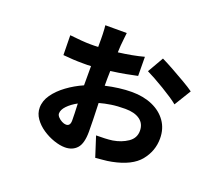

<svg xmlns="http://www.w3.org/2000/svg" viewBox="-117 -814 1234 1060"><g transform="rotate(20 500.0 -284.0)"><path d="M459 -639Q458 -629 455 -603Q452 -577 451 -563Q450 -554 450 -543.5Q450 -533 449 -522Q489 -527 527 -534Q565 -541 598 -550L599 -438Q572 -432 532 -424.5Q492 -417 445 -411Q444 -388 444 -366Q444 -344 444 -324Q483 -333 522.5 -338Q562 -343 598 -343Q666 -343 718.5 -320Q771 -297 801 -254.5Q831 -212 831 -154Q831 -81 784 -23Q737 35 625 57Q600 62 574 64Q548 66 531 68L493 -50Q519 -50 543.5 -51Q568 -52 589 -55Q638 -63 675 -88Q712 -113 712 -156Q712 -198 681 -220.5Q650 -243 595 -243Q549 -243 513 -237.5Q477 -232 445 -223Q447 -172 448 -125.5Q449 -79 449 -56Q449 14 423 42.5Q397 71 353 71Q324 71 288.5 59Q253 47 221 25.5Q189 4 168.5 -25Q148 -54 148 -88Q148 -128 174 -165Q200 -202 243 -233.5Q286 -265 336 -287Q336 -295 336 -303Q336 -311 336 -319Q336 -339 336 -359.5Q336 -380 336 -400Q325 -399 313.5 -399Q302 -399 291 -399Q257 -399 230.5 -400.5Q204 -402 172 -405L170 -521Q205 -517 237 -514.5Q269 -512 291 -512Q302 -512 313.5 -512Q325 -512 337 -513Q337 -530 337 -542.5Q337 -555 337 -563Q337 -573 336.5 -588.5Q336 -604 335 -618.5Q334 -633 333 -639ZM695 -575Q726 -560 765.5 -538Q805 -516 842 -494.5Q879 -473 901 -457L841 -359Q827 -371 801.5 -388Q776 -405 746 -423Q716 -441 688 -456.5Q660 -472 641 -481ZM259 -94Q259 -84 268.5 -73.5Q278 -63 291.5 -56Q305 -49 316 -49Q341 -49 341 -82Q341 -117 338 -181Q303 -162 281 -139Q259 -116 259 -94Z"/></g></svg>

Font: Chiron Sans HK TT
Style: Bold
Weight: 700
Designer: Ryoko NISHIZUKA 西塚涼子 (kana, bopomofo & ideographs); Paul D. Hunt (Latin, Greek & Cyrillic); Sandoll Communications 산돌커뮤니
Foundry: Adobe
Version: Version 2.022;hotconv 1.0.109;makeotfexe 2.5.65596